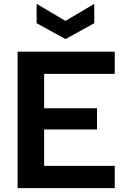

<svg xmlns="http://www.w3.org/2000/svg" viewBox="-20 -965 645 985"><path d="M70.3 -700H568.7V-586H206.4V-409.7H477.7V-300.8H206.4V-114H568.7V0H70.3ZM167.9 -845.9V-945.2L316 -857.7L463.6 -945.2V-845.9L316 -764.5Z"/></svg>

Font: AF Albert Sans Medium
Style: Regular
Weight: 500
Designer: Andreas Rasmussen
Foundry: a.Foundry
Version: Version 1.300;Glyphs 3.2 (3231)